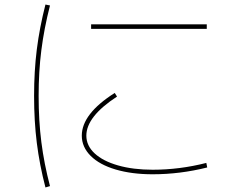

<svg xmlns="http://www.w3.org/2000/svg" viewBox="-20 -782 1040 845"><path d="M340 -185Q340 -281 485 -373L495 -357Q360 -269 360 -185Q360 -141 396.5 -107Q433 -73 499.5 -54Q566 -35 652 -35Q770 -35 888 -65L892 -45Q772 -15 652 -15Q560 -15 489 -36Q418 -57 379 -96Q340 -135 340 -185ZM180 -762 200 -758Q174 -656 162 -561.5Q150 -467 150 -360Q150 -251 162 -156.5Q174 -62 200 37L180 43Q154 -57 142 -153Q130 -249 130 -360Q130 -469 142 -564.5Q154 -660 180 -762ZM381 -675H890V-655H381Z"/></svg>

Font: Enso Thin
Style: Regular
Weight: 100
Designer: Coji Morishita
Foundry: UNDERFOREST DESIGN
Version: Version 1.000